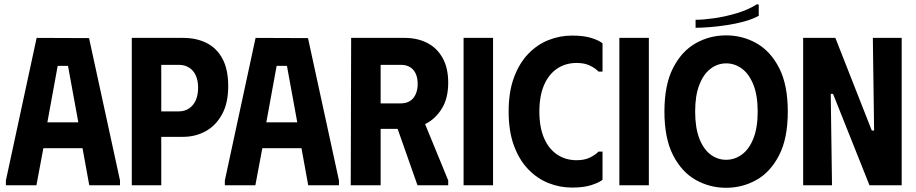

<svg xmlns="http://www.w3.org/2000/svg" viewBox="-20 -880 4353 912"><path d="M8 0V-23L154 -700L403 -699L550 -23V0H404L372 -176H186L153 0ZM205 -299H352L303 -567H254Z M606 0V-700H849Q913 -700 961 -676Q1009 -652 1036.5 -601.5Q1064 -551 1064 -470Q1064 -390 1034.5 -336.5Q1005 -283 956.5 -256.5Q908 -230 849 -230H746V0ZM746 -351H830Q857 -351 878 -365Q899 -379 910 -404Q921 -429 921 -463Q921 -497 910 -521.5Q899 -546 878 -559Q857 -572 830 -572H746Z M1048 0V-23L1194 -700L1443 -699L1590 -23V0H1444L1412 -176H1226L1193 0ZM1245 -299H1392L1343 -567H1294Z M1648 -700H1788V0H1646ZM1902 -700Q1962 -700 2008.5 -676.5Q2055 -653 2082 -605.5Q2109 -558 2109 -487Q2109 -414 2079.5 -365.5Q2050 -317 2003.5 -292.5Q1957 -268 1904 -268H1714V-700ZM1786 -389H1885Q1909 -389 1927 -400Q1945 -411 1954.5 -432.5Q1964 -454 1964 -481Q1964 -510 1954.5 -530.5Q1945 -551 1927 -561.5Q1909 -572 1885 -572H1786ZM1842 -344 1976 -347 2109 -23V0H1963Z M2182 -700H2322V0H2182Z M2396 -350Q2396 -443 2421 -511Q2446 -579 2488.5 -623.5Q2531 -668 2585 -689.5Q2639 -711 2697 -711Q2753 -711 2789.5 -699.5Q2826 -688 2842 -674V-540H2823Q2809 -555 2783 -568Q2757 -581 2719 -581Q2667 -581 2627 -554.5Q2587 -528 2564.5 -476.5Q2542 -425 2542 -350Q2542 -275 2564.5 -223.5Q2587 -172 2627 -145.5Q2667 -119 2719 -119Q2757 -119 2783 -132Q2809 -145 2823 -160H2842V-26Q2826 -13 2789.5 -1Q2753 11 2697 11Q2639 11 2585 -10.5Q2531 -32 2488.5 -76.5Q2446 -121 2421 -189Q2396 -257 2396 -350Z M2922 -700H3062V0H2922Z M3136 -350Q3136 -477 3177 -557Q3218 -637 3284.5 -674.5Q3351 -712 3429 -712Q3507 -712 3573.5 -674.5Q3640 -637 3681 -557Q3722 -477 3722 -350Q3722 -223 3681 -143Q3640 -63 3573.5 -25.5Q3507 12 3429 12Q3351 12 3284.5 -25.5Q3218 -63 3177 -143Q3136 -223 3136 -350ZM3282 -350Q3282 -274 3301.5 -223Q3321 -172 3354.5 -146.5Q3388 -121 3429 -121Q3470 -121 3504.5 -146.5Q3539 -172 3559 -223Q3579 -274 3579 -350Q3579 -427 3558.5 -478Q3538 -529 3504 -554Q3470 -579 3430 -579Q3388 -579 3354.5 -553Q3321 -527 3301.5 -476.5Q3282 -426 3282 -350ZM3576 -860 3584 -858V-805Q3555 -789 3515 -778Q3475 -767 3431.5 -760.5Q3388 -754 3349.5 -751Q3311 -748 3284 -748V-786Q3320 -786 3373 -793.5Q3426 -801 3480.5 -817.5Q3535 -834 3576 -860Z M4126 -700H4263V0H4110L3937 -434H3926L3932 0H3795V-700H3948L4121 -260H4132Z"/></svg>

Font: Phudu Light SemiBold
Style: Regular
Weight: 600
Version: Version 1.005;gftools[0.9.23]